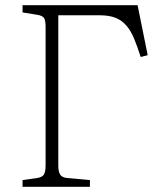

<svg xmlns="http://www.w3.org/2000/svg" viewBox="-20 -721 623 741"><path d="M67 0V-26L123 -34Q143 -37 149.5 -47.5Q156 -58 156 -85V-617Q156 -643 149.5 -652Q143 -661 123 -664L67 -673V-701H511L550 -508L523 -501Q510 -542 497.5 -572Q485 -602 468 -622Q451 -642 426.5 -652Q402 -662 366 -662H205V-81Q205 -59 212 -47.5Q219 -36 239 -34L327 -26V0Z"/></svg>

Font: Literata ExtraLight
Style: Regular
Weight: 250
Designer: Latin by Veronika Burian and Jose Scaglione. Greek by Irene Vlachou. Cyrillic by Vera Evstafieva.
Foundry: TypeTogether
Version: Version 3.103;gftools[0.9.29]